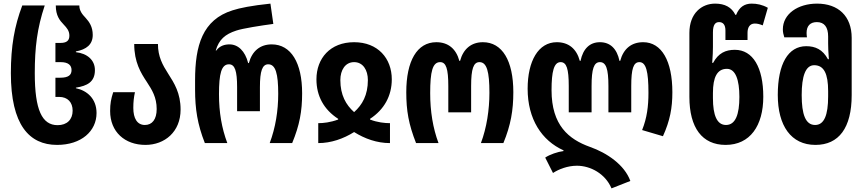

<svg xmlns="http://www.w3.org/2000/svg" viewBox="-20 -790 4776 1060"><path d="M295 10C429 10 513 -66 513 -166C513 -245 461 -290 399 -303V-306C461 -316 504 -337 504 -403C504 -459 461 -495 399 -502V-506C457 -517 492 -544 492 -597C492 -642 473 -669 453 -691C433 -712 418 -731 418 -760H288C288 -703 310 -677 332 -654C349 -636 363 -620 363 -593C363 -564 346 -553 313 -553H286V-447H315C358 -447 375 -429 375 -403C375 -376 358 -361 313 -361H286V-255H306C354 -255 381 -225 381 -179C381 -130 350 -99 298 -99C212 -99 172 -183 172 -386C172 -528 185 -634 227 -760H103C60 -646 40 -536 40 -386C40 -101 141 10 295 10Z M783 10C889 10 977 -62 977 -185C977 -276 942 -331 908 -384C878 -431 852 -477 852 -547H721C721 -447 757 -388 791 -337C819 -294 845 -253 845 -188C845 -131 820 -100 780 -100C737 -100 716 -137 716 -194C716 -228 719 -253 725 -281H605C593 -244 588 -218 588 -177C588 -62 669 10 783 10Z M1111 0H1235C1204 -83 1189 -169 1189 -270C1189 -383 1202 -435 1244 -435C1277 -435 1289 -398 1289 -309V-176H1415V-309C1415 -398 1428 -435 1461 -435C1502 -435 1516 -382 1516 -272C1516 -178 1501 -85 1469 0H1593C1634 -99 1648 -176 1648 -275C1648 -443 1587 -545 1480 -545C1417 -545 1372 -509 1354 -442H1350C1333 -509 1294 -545 1247 -545C1220 -545 1193 -537 1174 -511H1171C1189 -572 1223 -601 1284 -621C1319 -633 1421 -649 1489 -658L1473 -770C1368 -759 1304 -746 1264 -733C1098 -681 1057 -539 1057 -347V-295C1057 -189 1070 -104 1111 0Z M1737 0C1808 0 1876 -24 1935 -61C1994 -24 2061 0 2133 0V-110C2105 -110 2064 -114 2023 -130V-134C2101 -185 2143 -261 2143 -352C2143 -468 2066 -557 1935 -557C1803 -557 1727 -468 1727 -352C1727 -260 1768 -185 1847 -134V-130C1803 -114 1765 -110 1737 -110ZM1935 -171C1890 -211 1859 -265 1859 -348C1859 -403 1886 -447 1935 -447C1984 -447 2011 -403 2011 -348C2011 -265 1980 -211 1935 -171Z M2277 0H2401C2370 -83 2355 -175 2355 -276C2355 -395 2368 -447 2410 -447C2443 -447 2455 -410 2455 -315V-170H2581V-315C2581 -410 2594 -447 2627 -447C2668 -447 2682 -394 2682 -278C2682 -184 2667 -85 2635 0H2759C2800 -99 2814 -182 2814 -281C2814 -455 2753 -557 2646 -557C2583 -557 2538 -521 2520 -454H2516C2498 -521 2454 -557 2389 -557C2282 -557 2223 -453 2223 -281C2223 -179 2236 -104 2277 0Z M3356 250 3460 209C3428 120 3331 54 3237 21C3120 -21 3025 -98 3025 -292C3025 -395 3038 -447 3075 -447C3108 -447 3120 -410 3120 -315V-170H3246V-315C3246 -410 3259 -447 3292 -447C3326 -447 3339 -410 3339 -315V-170H3465V-315C3465 -410 3477 -447 3510 -447C3547 -447 3560 -395 3560 -278C3560 -204 3552 -139 3525 -72L3640 -38C3679 -124 3692 -194 3692 -281C3692 -453 3633 -557 3531 -557C3466 -557 3422 -521 3404 -454H3400C3386 -521 3349 -557 3292 -557C3236 -557 3199 -521 3185 -454H3181C3163 -521 3119 -557 3054 -557C2952 -557 2893 -453 2893 -300C2893 -132 2971 -14 3091 40V44C3059 48 3015 63 2990 80L3033 165C3065 144 3114 125 3165 125C3240 125 3322 169 3356 250Z M3986 10C4121 10 4194 -96 4194 -256C4194 -417 4137 -515 4037 -515C3986 -515 3946 -497 3917 -443H3912C3915 -483 3916 -509 3916 -530V-611C3916 -655 3930 -668 3950 -668C3971 -668 3985 -654 3985 -622V-569H4107V-609C4107 -638 4119 -660 4147 -660C4161 -660 4173 -657 4191 -650L4219 -747C4189 -764 4159 -770 4130 -770C4091 -770 4062 -752 4044 -708H4040C4019 -750 3982 -770 3928 -770C3854 -770 3786 -717 3786 -608V-255C3786 -84 3857 10 3986 10ZM3988 -100C3938 -100 3916 -154 3916 -248V-277C3916 -363 3939 -410 3993 -410C4041 -410 4062 -349 4062 -255C4062 -159 4041 -100 3988 -100Z M4482 10C4611 10 4682 -84 4682 -265V-581C4682 -701 4608 -770 4491 -770C4385 -770 4302 -713 4302 -628C4302 -613 4305 -599 4310 -584H4435C4434 -592 4433 -600 4433 -608C4433 -647 4453 -668 4490 -668C4531 -668 4552 -640 4552 -589V-550C4552 -529 4553 -503 4556 -463H4551C4522 -517 4481 -535 4431 -535C4331 -535 4274 -437 4274 -266C4274 -96 4347 10 4482 10ZM4480 -100C4427 -100 4406 -159 4406 -265C4406 -369 4427 -430 4475 -430C4529 -430 4552 -383 4552 -287V-258C4552 -154 4530 -100 4480 -100Z"/></svg>

Font: Noto Sans Georgian ExtraCondensed Bold
Style: Regular
Weight: 700
Width: 2
Designer: Monotype Design Team, Akaki Razmadze
Foundry: Google LLC
Version: Version 2.005